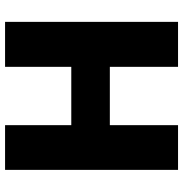

<svg xmlns="http://www.w3.org/2000/svg" viewBox="-2 -738 740 777"><g transform="rotate(-90 368.5 -350.0)"><path d="M69 0H250V-276H486V0H668V-700H486V-432H250V-700H69Z"/></g></svg>

Font: Fixel Display ExtraBold
Style: Regular
Weight: 800
Designer: AlfaBravo + MacPaw
Foundry: Kyrylo Tkachov, Marchela Mozhyna, Serhii Makarenko, Maria Weinstein, Zakhar Kryvoshyya
Version: Version 1.211